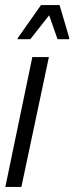

<svg xmlns="http://www.w3.org/2000/svg" viewBox="-20 -734 292 754"><path d="M1 0 107 -510H172L64 0ZM49 -580 50 -585 141 -714H214L252 -585L251 -580H206L173 -674L99 -580Z"/></svg>

Font: Saira ExtraCondensed
Style: Italic
Weight: 400
Width: 2
Italic angle: -12°
Designer: Hector Gatti with collaboration of the Omnibus-Type team
Foundry: Omnibus-Type
Version: Version 1.101